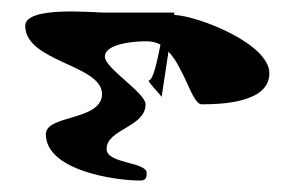

<svg xmlns="http://www.w3.org/2000/svg" viewBox="-20 -738 514 335"><path d="M24 -693C24 -630 158 -625 158 -574C158 -527 60 -538 60 -504C60 -440 182 -423 224 -423C233 -423 236 -426 236 -436C236 -456 166 -452 166 -478C166 -513 234 -516 234 -556C234 -576 163 -619 163 -639C163 -663 218 -666 236 -666C245 -666 253 -664 260 -660C254 -630 247 -598 240 -598C235 -598 259 -574 262 -569L274 -648C303 -617 315 -556 332 -556C364 -556 450 -558 450 -610C450 -662 326 -710 284 -712V-716H162C144 -716 24 -728 24 -693ZM262 -569C262 -568 263 -568 262 -568C262 -568 262 -569 262 -569Z"/></svg>

Font: Alpina
Style: Regular
Weight: 400
Version: Version 0.9